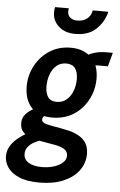

<svg xmlns="http://www.w3.org/2000/svg" viewBox="-110 -767 664 1061"><g transform="rotate(5 222.0 -237.0)"><path d="M189.5 -114Q112.5 -114 73 -157Q33.5 -200 33.5 -274Q33.5 -335 61.8 -388.2Q90 -441.5 140.5 -474.5Q191 -507.5 258.5 -507.5Q329 -507.5 371.8 -466.2Q414.5 -425 414.5 -348.5Q414.5 -303 398.8 -261Q383 -219 353.8 -185.8Q324.5 -152.5 282.8 -133.2Q241 -114 189.5 -114ZM206 -202.5Q237.5 -202.5 259.8 -221Q282 -239.5 294 -270.2Q306 -301 306 -337Q306 -376 290.2 -397.2Q274.5 -418.5 240.5 -418.5Q209.5 -418.5 187.5 -400Q165.5 -381.5 154 -350.8Q142.5 -320 142.5 -283.5Q142.5 -245.5 157.5 -224Q172.5 -202.5 206 -202.5ZM149.5 250Q79.5 250 36.2 231.2Q-7 212.5 -27 183Q-47 153.5 -47 121Q-47 91 -32.8 66.5Q-18.5 42 5.2 21.8Q29 1.5 57.5 -14.5L136.5 17.5Q118.5 23 99.5 33.5Q80.5 44 67.5 60.2Q54.5 76.5 54.5 99Q54.5 129.5 81.5 146.5Q108.5 163.5 156.5 163.5Q191 163.5 221.2 154.2Q251.5 145 270.2 128.2Q289 111.5 289 89.5Q289 65.5 269.8 53.5Q250.5 41.5 219.8 35.5Q189 29.5 154.8 24.2Q120.5 19 90 10Q59.5 1 40.2 -17.5Q21 -36 21 -69Q21 -97 38.5 -117.8Q56 -138.5 87 -154L152 -122.5Q144 -120 139.2 -113.2Q134.5 -106.5 134.5 -98.5Q134.5 -81.5 163.8 -74.2Q193 -67 237.5 -60Q260.5 -56 288 -49.5Q315.5 -43 340.8 -29.2Q366 -15.5 382 8.2Q398 32 398 70.5Q398 120.5 368.2 161.2Q338.5 202 282.8 226Q227 250 149.5 250ZM395.5 -420 353.5 -474Q365 -483.5 393.5 -491.5Q422 -499.5 457 -499.5H491.5L471 -423H424Q419.5 -423 412.2 -422.8Q405 -422.5 395.5 -420ZM276.5 -585.5Q217.5 -585.5 183 -617Q148.5 -648.5 148.5 -694.5Q148.5 -701.5 149.2 -709.5Q150 -717.5 151.5 -723.5H228Q227.5 -718.5 226.8 -714.5Q226 -710.5 226 -706.5Q226 -684.5 241 -672.2Q256 -660 281.5 -660Q311.5 -660 333.2 -676.2Q355 -692.5 361 -723.5H447.5Q431.5 -662.5 388.8 -624Q346 -585.5 276.5 -585.5Z"/></g></svg>

Font: Cabin
Style: Bold Italic
Weight: 700
Width: 4
Italic angle: -10°
Designer: Pablo Impallari
Foundry: Pablo Impallari. http://www.impallari.com Igino Marini. http://www.ikern.com
Version: Version 3.001